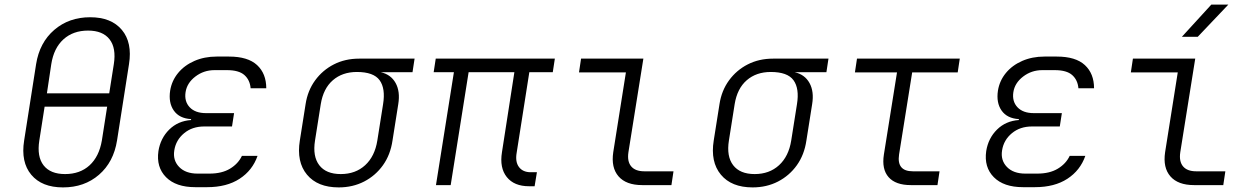

<svg xmlns="http://www.w3.org/2000/svg" viewBox="-20 -805 5440 835"><path d="M254 10Q162 10 116 -45Q70 -100 85 -194L137 -526Q152 -620 216 -675Q280 -730 372 -730Q464 -730 510 -675Q556 -620 541 -526L489 -194Q474 -100 410.5 -45Q347 10 254 10ZM184 -399H455L475 -526Q486 -596 456.5 -634Q427 -672 363 -672Q298 -672 256 -634Q214 -596 203 -526ZM263 -48Q328 -48 369.5 -86Q411 -124 423 -194L446 -341H174L151 -194Q140 -124 169.5 -86Q199 -48 263 -48Z M881 9H829Q745 9 702 -34.5Q659 -78 669 -148Q678 -204 716 -241.5Q754 -279 811 -283V-287Q760 -290 736 -324Q712 -358 720 -411Q727 -454 754.5 -487.5Q782 -521 825.5 -540Q869 -559 922 -559H976Q1058 -559 1098 -522Q1138 -485 1138 -421H1070Q1067 -457 1043 -478.5Q1019 -500 967 -500H913Q866 -500 829.5 -472Q793 -444 787 -404Q781 -364 805 -338.5Q829 -313 876 -313H998L989 -255H868Q816 -255 780.5 -225.5Q745 -196 738 -151Q731 -108 759 -79Q787 -50 839 -50H891Q945 -50 980.5 -71.5Q1016 -93 1032 -127H1100Q1078 -64 1022 -27.5Q966 9 881 9Z M1453 10Q1361 10 1315 -45.5Q1269 -101 1284 -194L1309 -352Q1318 -411 1350.5 -455.5Q1383 -500 1432 -525Q1481 -550 1542 -550H1783L1774 -491H1636Q1680 -481 1700.5 -444Q1721 -407 1712 -352L1687 -194Q1678 -132 1645.5 -86.5Q1613 -41 1563.5 -15.5Q1514 10 1453 10ZM1462 -48Q1526 -48 1568 -86.5Q1610 -125 1621 -194L1646 -352Q1657 -420 1631 -456Q1605 -492 1532 -492Q1469 -492 1427.5 -456Q1386 -420 1375 -352L1350 -194Q1339 -125 1368.5 -86.5Q1398 -48 1462 -48Z M2281 5Q2216 5 2184 -35Q2152 -75 2163 -143L2217 -491H2018L1940 0H1876L1954 -491H1866L1875 -550H2393L2384 -491H2282L2227 -141Q2220 -101 2237 -78.5Q2254 -56 2288 -56H2315L2305 5Z M2773 0Q2703 0 2670 -38Q2637 -76 2647 -143L2702 -490H2498L2507 -550H2778L2713 -143Q2707 -103 2725 -81.5Q2743 -60 2782 -60H2909L2900 0Z M3253 10Q3161 10 3115 -45.5Q3069 -101 3084 -194L3109 -352Q3118 -411 3150.5 -455.5Q3183 -500 3232 -525Q3281 -550 3342 -550H3583L3574 -491H3436Q3480 -481 3500.5 -444Q3521 -407 3512 -352L3487 -194Q3478 -132 3445.5 -86.5Q3413 -41 3363.5 -15.5Q3314 10 3253 10ZM3262 -48Q3326 -48 3368 -86.5Q3410 -125 3421 -194L3446 -352Q3457 -420 3431 -456Q3405 -492 3332 -492Q3269 -492 3227.5 -456Q3186 -420 3175 -352L3150 -194Q3139 -125 3168.5 -86.5Q3198 -48 3262 -48Z M3941 0Q3875 0 3844.5 -34.5Q3814 -69 3824 -133L3881 -490H3698L3707 -550H4154L4145 -490H3947L3890 -133Q3879 -60 3950 -60H4066L4057 0Z M4481 9H4429Q4345 9 4302 -34.5Q4259 -78 4269 -148Q4278 -204 4316 -241.5Q4354 -279 4411 -283V-287Q4360 -290 4336 -324Q4312 -358 4320 -411Q4327 -454 4354.5 -487.5Q4382 -521 4425.5 -540Q4469 -559 4522 -559H4576Q4658 -559 4698 -522Q4738 -485 4738 -421H4670Q4667 -457 4643 -478.5Q4619 -500 4567 -500H4513Q4466 -500 4429.5 -472Q4393 -444 4387 -404Q4381 -364 4405 -338.5Q4429 -313 4476 -313H4598L4589 -255H4468Q4416 -255 4380.5 -225.5Q4345 -196 4338 -151Q4331 -108 4359 -79Q4387 -50 4439 -50H4491Q4545 -50 4580.5 -71.5Q4616 -93 4632 -127H4700Q4678 -64 4622 -27.5Q4566 9 4481 9Z M5173 0Q5103 0 5070 -38Q5037 -76 5047 -143L5102 -490H4898L4907 -550H5178L5113 -143Q5107 -103 5125 -81.5Q5143 -60 5182 -60H5309L5300 0ZM5120 -645 5248 -785H5322L5189 -645Z"/></svg>

Font: NKDuy Mono ExtraLight
Style: Italic
Weight: 200
Italic angle: -9°
Monospace: yes
Designer: NKDuy
Foundry: NKDuy
Version: Version 2.251; ttfautohint (v1.8.4.7-5d5b)